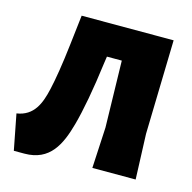

<svg xmlns="http://www.w3.org/2000/svg" viewBox="-99 -746 859 861"><g transform="rotate(15 330.5 -315.0)"><path d="M592 -210 603 -647H176L160 -509C149 -413 137 -341 126 -293C110 -223 86 -160 7 -148L39 17H88C206 17 246 -69 274 -170C293 -239 312 -339 329 -472L333 -499H402L409 -190L399 0H600Z"/></g></svg>

Font: Luna Sans Black
Style: Regular
Weight: 900
Designer: Juan Pablo del Peral
Foundry: Huerta Tipografica
Version: Version 2.001; ttfautohint (v1.5)